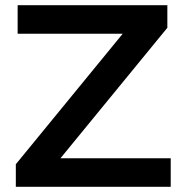

<svg xmlns="http://www.w3.org/2000/svg" viewBox="-20 -720 703 740"><path d="M638 -110V0H41V-87L453 -590H48V-700H625V-613L213 -110Z"/></svg>

Font: APTA Sans SemiBold
Style: Bold
Weight: 600
Version: Version 7.200